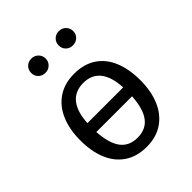

<svg xmlns="http://www.w3.org/2000/svg" viewBox="-216 -905 1048 1048"><g transform="rotate(-45 307.5 -381.5)"><path d="M540 -270.3Q540 -186.7 513.1 -123.1Q486.2 -59.5 433.8 -23.8Q381.5 11.8 307.7 11.8Q232.8 11.8 180.8 -22.8Q128.7 -57.4 102.1 -120.5Q75.4 -183.6 75.4 -269.2Q75.4 -353.3 102.3 -416.9Q129.2 -480.5 181.8 -515.9Q234.4 -551.3 308.7 -551.3Q383.6 -551.3 435.4 -517.2Q487.2 -483.1 513.6 -419.7Q540 -356.4 540 -270.3ZM169.7 -309.2H445.6Q441.5 -393.8 406.9 -437.2Q372.3 -480.5 308.7 -480.5Q244.6 -480.5 209.5 -437.4Q174.4 -394.4 169.7 -309.2ZM169.7 -240.5Q175.9 -147.2 209.7 -103.1Q243.6 -59 307.7 -59Q371.3 -59 405.4 -103.1Q439.5 -147.2 445.6 -240.5ZM146.2 -719.5Q146.2 -743.6 162.1 -759.2Q177.9 -774.9 202.6 -774.9Q225.6 -774.9 241.8 -759Q257.9 -743.1 257.9 -719.5Q257.9 -696.4 241.8 -680.8Q225.6 -665.1 202.6 -665.1Q177.9 -665.1 162.1 -680.5Q146.2 -695.9 146.2 -719.5ZM358.5 -719.5Q358.5 -743.1 374.4 -759Q390.3 -774.9 413.8 -774.9Q437.9 -774.9 454.1 -759Q470.3 -743.1 470.3 -719.5Q470.3 -695.9 454.1 -680.5Q437.9 -665.1 413.8 -665.1Q390.3 -665.1 374.4 -680.5Q358.5 -695.9 358.5 -719.5Z"/></g></svg>

Font: Fira Code Fixed
Style: Regular
Weight: 400
Monospace: yes
Designer: Carrois Corporate, Edenspiekermann AG, Nikita Prokopov
Foundry: Carrois Corporate, Edenspiekermann AG, Nikita Prokopov
Version: Version 5.002